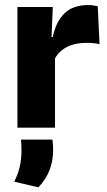

<svg xmlns="http://www.w3.org/2000/svg" viewBox="-20 -520 436 782"><path d="M201 -276 159 -369H195Q207 -430 241.8 -464.8Q276.5 -499.5 340 -499.5Q351 -499.5 360.2 -498Q369.5 -496.5 378 -494.5L385.5 -340Q375 -343 361 -344.2Q347 -345.5 332.5 -345.5Q283.5 -345.5 250 -327.2Q216.5 -309 201 -276ZM51 0V-491.5H195L188.5 -334.5L204 -332.5V0ZM193.5 48.5Q194.5 56.5 195.5 67.2Q196.5 78 196.5 88.5Q196.5 134 182.5 171.2Q168.5 208.5 136.5 243L38 220Q52.5 192 60 160.8Q67.5 129.5 67.5 90Q67.5 79.5 67 69.5Q66.5 59.5 65.5 48.5Z"/></svg>

Font: Anek Latin Medium
Style: Bold
Weight: 700
Version: Version 1.003